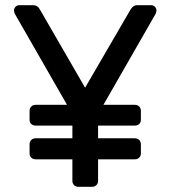

<svg xmlns="http://www.w3.org/2000/svg" viewBox="-20 -720 657 740"><path d="M282 0Q272 0 265.5 -6.5Q259 -13 259 -23V-280L37 -667Q36 -670 35 -673Q34 -676 34 -680Q34 -688 40 -694Q46 -700 54 -700H107Q117 -700 123.5 -695.5Q130 -691 134 -683L308 -382L483 -683Q488 -691 494 -695.5Q500 -700 510 -700H563Q571 -700 577 -694Q583 -688 583 -680Q583 -676 582 -673Q581 -670 580 -667L358 -280V-23Q358 -13 351.5 -6.5Q345 0 334 0ZM117 -106Q107 -106 100.5 -112.5Q94 -119 94 -129V-164Q94 -174 100.5 -180.5Q107 -187 117 -187H500Q510 -187 516.5 -180.5Q523 -174 523 -164V-129Q523 -119 516.5 -112.5Q510 -106 500 -106ZM117 -236Q107 -236 100.5 -242Q94 -248 94 -258V-293Q94 -303 100.5 -309.5Q107 -316 117 -316H500Q510 -316 516.5 -309.5Q523 -303 523 -293V-258Q523 -248 516.5 -242Q510 -236 500 -236Z"/></svg>

Font: Rubik Light
Style: Regular
Weight: 400
Version: Version 2.101